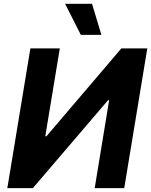

<svg xmlns="http://www.w3.org/2000/svg" viewBox="-20 -979 786 999"><path d="M138.1 -727.3H291.2L215.6 -269.9H221.6L611.5 -727.3H746.4L626.4 0H472.7L547.9 -457.7H542.3L150.9 0H18.1ZM400.6 -797.6 318.9 -959.2H458.8L507.5 -797.6Z"/></svg>

Font: Karasuma Gothic
Style: Bold Italic
Weight: 700
Italic angle: 9.39998°
Designer: Rasmus Andersson / Ryoko Nishizuka
Foundry: Genbu
Version: Version 1.00